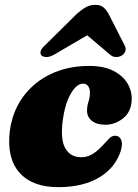

<svg xmlns="http://www.w3.org/2000/svg" viewBox="-20 -757 570 792"><path d="M322 -412Q306 -412 289.8 -395.2Q273.5 -378.5 260 -346Q246.5 -313.5 239.5 -265Q228 -183.5 249 -146Q270 -108.5 315 -108.5Q332 -108.5 346.8 -114.2Q361.5 -120 375.2 -130.8Q389 -141.5 402.5 -156Q421 -176.5 431.5 -187Q442 -197.5 457 -197Q472 -196.5 479.5 -181Q487 -165.5 478.5 -136Q468.5 -103 447 -75.2Q425.5 -47.5 393 -27.2Q360.5 -7 317.2 4Q274 15 220 15Q113 15 60 -45.2Q7 -105.5 20.5 -217Q27.5 -273 53 -321.8Q78.5 -370.5 121 -407.2Q163.5 -444 220.8 -464.5Q278 -485 348 -485Q409.5 -485 449 -464.2Q488.5 -443.5 507 -411Q525.5 -378.5 523 -342Q520.5 -294.5 487.2 -268.5Q454 -242.5 415.5 -242.5Q377.5 -242.5 358 -259.2Q338.5 -276 339 -302Q339.5 -322 345 -337.8Q350.5 -353.5 351 -374Q351.5 -390.5 344 -401.2Q336.5 -412 322 -412ZM398 -645.5H299.5L434 -531.5Q445.5 -521.5 459.5 -521.8Q473.5 -522 484 -529Q493.5 -535.5 497.2 -546.5Q501 -557.5 493.5 -571L427.5 -700.5Q417.5 -718 405.8 -727.5Q394 -737 373 -737Q351.5 -737 334.5 -727.5Q317.5 -718 297.5 -700.5L166.5 -571Q151 -557.5 148 -546.5Q145 -535.5 150.5 -529Q157.5 -522 171.5 -521.8Q185.5 -521.5 203 -531.5Z"/></svg>

Font: Fraunces
Style: Italic
Weight: 900
Italic angle: -16°
Version: Version 1.000;[0bf87f6ff]